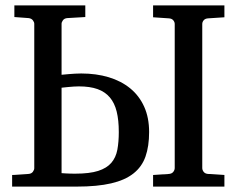

<svg xmlns="http://www.w3.org/2000/svg" viewBox="-20 -691 875 711"><path d="M419.9 -202.1Q419.9 -246.1 412.1 -277.8Q404.3 -309.6 386.7 -330.3Q369.1 -351.1 341.1 -361.1Q313 -371.1 272 -371.1Q263.7 -371.1 252.7 -370.4Q241.7 -369.6 231.9 -368.7Q220.2 -367.2 208 -366.2V-49.8Q215.3 -49.3 224.1 -48.8Q231.4 -48.3 240.2 -48.1Q249 -47.9 258.8 -47.9Q311.5 -47.9 343.5 -58.1Q375.5 -68.4 392.3 -88.1Q409.2 -107.9 414.6 -136.7Q419.9 -165.5 419.9 -202.1ZM532.2 -202.1Q532.2 -149.4 518.8 -111.3Q505.4 -73.2 474.1 -48.6Q442.9 -23.9 391.6 -12Q340.3 0 264.2 0H24.9V-43L85.9 -46.9Q96.7 -47.9 101.8 -54.9Q106.9 -62 106.9 -67.9V-603Q106.9 -608.9 101.8 -615.7Q96.7 -622.6 85.9 -624L33.2 -627.9V-670.9H295.9V-627.9L229 -624Q218.3 -623 213.1 -616Q208 -608.9 208 -603V-414.1Q221.2 -415 233.9 -416.5Q245.1 -417.5 257.6 -418.2Q270 -418.9 280.8 -418.9Q336.4 -418.9 382.6 -405Q428.7 -391.1 462.2 -363.8Q495.6 -336.4 513.9 -295.9Q532.2 -255.4 532.2 -202.1ZM546.9 0V-43L606 -46.9Q616.7 -47.9 621.8 -54.7Q627 -61.5 627 -68.8V-602.1Q627 -609.4 621.8 -615.7Q616.7 -622.1 606 -623L546.9 -627V-670.9H811V-627L750 -623Q739.3 -622.1 734.1 -615.7Q729 -609.4 729 -602.1V-68.8Q729 -61.5 734.1 -54.7Q739.3 -47.9 750 -46.9L811 -43V0Z"/></svg>

Font: Charis SIL Cyr
Style: Regular
Weight: 400
Foundry: SIL International
Version: Version 5.000